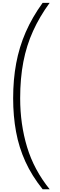

<svg xmlns="http://www.w3.org/2000/svg" viewBox="-20 -902 427 1361"><path d="M332 439.5Q220.7 301.8 171.9 140.1Q123 -21.5 123 -205.1Q123 -346.7 145.5 -463.4Q168 -580.1 214.4 -682.1Q260.7 -784.2 332 -881.8H282.2Q208 -779.3 162.1 -673.8Q116.2 -568.4 94.7 -453.1Q73.2 -337.9 73.2 -205.1Q73.2 -79.1 93.8 32.2Q114.3 143.6 160.2 244.1Q206.1 344.7 282.2 439.5Z"/></svg>

Font: Namkio Khamti
Style: Regular
Weight: 400
Designer: Debbi Hosken
Foundry: SIL International
Version: Version 3.917